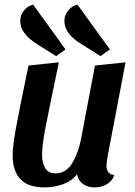

<svg xmlns="http://www.w3.org/2000/svg" viewBox="-20 -795 588 835"><path d="M443 -73Q443 -56 451.5 -45.5Q460 -35 477 -34Q469 -8 445 6Q421 20 391 20Q361 20 340.5 5Q320 -10 315 -37Q292 -8 254.5 6Q217 20 173 20Q102 20 68.5 -16Q35 -52 35 -119Q35 -158 48.5 -233.5Q62 -309 104 -510L236 -524Q187 -290 175 -225Q163 -160 163 -121Q163 -87 176.5 -64Q190 -41 222 -41Q267 -41 294 -85.5Q321 -130 333 -193L393 -510L526 -524L448 -115Q443 -85 443 -73ZM224 -551 143 -602Q68 -648 68 -704Q68 -729 84 -749Q100 -769 124 -775L265 -580ZM417 -551 336 -602Q260 -647 260 -704Q260 -729 276 -749Q292 -769 317 -775L458 -580Z"/></svg>

Font: Sansita Medium Italic
Style: Regular
Weight: 500
Italic angle: -11°
Designer: Pablo Cosgaya
Foundry: Omnibus-Type
Version: Version 1.006